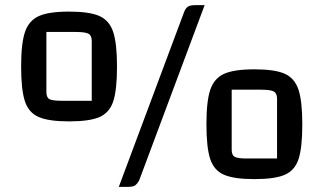

<svg xmlns="http://www.w3.org/2000/svg" viewBox="-20 -685 1255 745"><path d="M248 -640Q327 -640 365.5 -623Q404 -606 419 -561.5Q434 -517 434 -427Q434 -336 419.5 -292Q405 -248 366.5 -231Q328 -214 248 -214Q169 -214 130 -231Q91 -248 76.5 -292.5Q62 -337 62 -427Q62 -517 77 -561Q92 -605 130.5 -622.5Q169 -640 248 -640ZM160 -328Q160 -307 171.5 -300.5Q183 -294 219 -294H336V-526Q336 -547 323.5 -554Q311 -561 273 -561H160ZM477 40H441L695 -640Q701 -654 709.5 -659.5Q718 -665 738 -665H774L520 15Q512 29 504 34.5Q496 40 477 40ZM967 -416Q1046 -416 1084.5 -399Q1123 -382 1138 -337.5Q1153 -293 1153 -203Q1153 -112 1138.5 -68Q1124 -24 1085.5 -7Q1047 10 967 10Q888 10 849 -7Q810 -24 795.5 -68.5Q781 -113 781 -203Q781 -293 796 -337Q811 -381 849.5 -398.5Q888 -416 967 -416ZM879 -104Q879 -83 890.5 -76.5Q902 -70 938 -70H1055V-302Q1055 -323 1042.5 -330Q1030 -337 992 -337H879Z"/></svg>

Font: Changa SemiBold
Style: Regular
Weight: 600
Designer: Eduardo Rodriguez Tunni
Foundry: Eduardo Rodriguez Tunni
Version: Version 2.002; ttfautohint (v1.5) -l 8 -r 50 -G 150 -x 14 -H